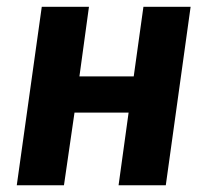

<svg xmlns="http://www.w3.org/2000/svg" viewBox="-20 -550 616 570"><path d="M332 0 361.8 -215.8H201.2L169.9 0H29.8L104 -529.8H244.1L215.8 -323.2H377L405.8 -529.8H545.9L472.2 0Z"/></svg>

Font: FiraGO SemiBold
Style: Italic
Weight: 600
Italic angle: -8°
Designer: bBox Type GmbH
Foundry: bBox Type GmbH
Version: Version 1.001;PS 001.001;hotconv 1.0.88;makeotf.lib2.5.64775